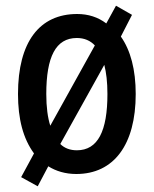

<svg xmlns="http://www.w3.org/2000/svg" viewBox="-20 -599 539 672"><path d="M455 -270C455 -355 437 -423 403 -471L442 -547L386 -579L352 -517C323 -539 289 -550 250 -550C118 -550 43 -452 43 -270C43 -182 61 -114 99 -62L54 21L112 53L149 -17C176 0 209 10 247 10C378 10 455 -92 455 -270ZM142 -270C142 -400 175 -466 249 -466C275 -466 296 -457 312 -440L156 -159C147 -187 142 -224 142 -270ZM356 -270C356 -141 323 -73 249 -73C226 -73 206 -80 191 -95L345 -372C352 -345 356 -312 356 -270Z"/></svg>

Font: Noto Sans Gujarati Condensed Medium
Style: Regular
Weight: 500
Width: 3
Designer: Jelle Bosma - Monotype Design Team, Universal Thirst
Foundry: Monotype Imaging Inc.
Version: Version 2.106